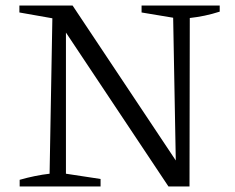

<svg xmlns="http://www.w3.org/2000/svg" viewBox="-20 -673 850 693"><path d="M491 -653H773V-631Q745 -622 718.5 -616.5Q692 -611 665 -608L664 0H588L201 -581L218 -586V-46L343 -27V0H51V-24Q79 -32 106 -37.5Q133 -43 159 -46L169 -607L50 -628V-653H242L631 -69L615 -65L605 -609L491 -628Z"/></svg>

Font: Piazzolla Thin Light
Style: Regular
Weight: 300
Version: Version 2.005